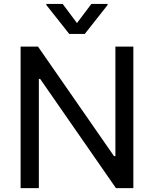

<svg xmlns="http://www.w3.org/2000/svg" viewBox="-20 -967 791 987"><path d="M665.5 -727.3H573.2V-164.4H566.1L175.4 -727.3H85.9V0H179.7V-561.4H186.4L576 0H665.5ZM218.4 -941.1 335.9 -792.6H415.8L533 -941.1V-946.7H449.6L375.7 -848.4L302.2 -946.7H218.4Z"/></svg>

Font: Margiela Sans Text
Style: Regular
Weight: 400
Designer: Stefan Endress, Andreas Faust
Version: Version 1.100;FEAKit 1.0